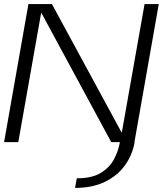

<svg xmlns="http://www.w3.org/2000/svg" viewBox="-21 -695 822 939"><path d="M346 224 354.5 177Q428.5 177 472 150.5Q515.5 124 536.8 83.2Q558 42.5 565.5 0H523L180.5 -633.5L68.5 0H-1L118 -675H233L574.5 -45.5L686 -675H755.5L636.5 0H637.5Q626.5 63 590 113.8Q553.5 164.5 492.2 194.2Q431 224 346 224Z"/></svg>

Font: Anybody ExtraExpanded Light
Style: Italic
Weight: 300
Width: 8
Italic angle: -10°
Designer: Tyler Finck
Foundry: Etcetera Type Company
Version: Version 1.010; ttfautohint (v1.8.3) -l 8 -r 50 -G 200 -x 14 